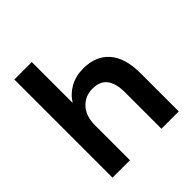

<svg xmlns="http://www.w3.org/2000/svg" viewBox="-194 -858 996 996"><g transform="rotate(-45 304.0 -360.0)"><path d="M65 0V-720H193V-420Q218 -461 260.5 -484.5Q303 -508 358 -508Q450 -508 500.5 -450Q551 -392 551 -280V0H424V-268Q424 -332 398.5 -366Q373 -400 318 -400Q264 -400 228.5 -362Q193 -324 193 -256V0Z"/></g></svg>

Font: DeepMind Sans
Style: Bold
Weight: 700
Designer: Jonny Pinhorn / Modifications: Colophon Foundry
Foundry: Colophon Foundry
Version: Version 1.002; ttfautohint (v1.8.2)